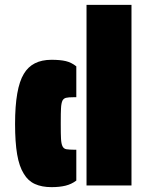

<svg xmlns="http://www.w3.org/2000/svg" viewBox="-20 -763 618 790"><path d="M336 -743H521V0H336ZM78 -48Q59 -78 50.5 -128Q42 -178 42 -253Q42 -400 78 -459Q112 -517 192 -517Q228 -517 251 -511.5Q274 -506 294 -490V-363H283Q261 -363 251.5 -360.5Q242 -358 237 -349Q232 -338 231 -317Q230 -302 230 -255Q230 -208 231 -193Q232 -172 237 -161.5Q242 -151 253 -149Q267 -147 283 -147H294V-20Q274 -5 249.5 1Q225 7 192 7Q152 7 123.5 -6Q95 -19 78 -48Z"/></svg>

Font: Saira Stencil
Style: Regular
Weight: 400
Designer: Hector Gatti with collaboration of the Omnibus-Type team
Foundry: Omnibus-Type
Version: Version 1.003